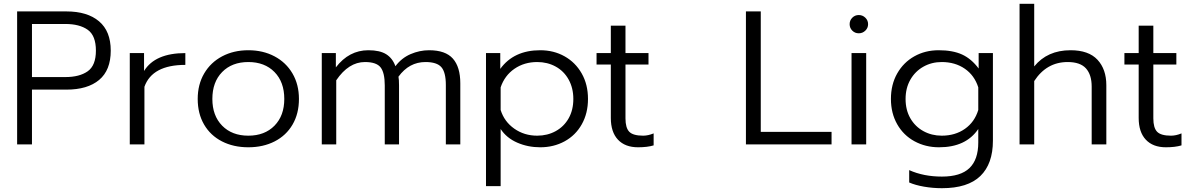

<svg xmlns="http://www.w3.org/2000/svg" viewBox="-20 -759 6264 1009"><path d="M70 -699H329Q439 -699 500.5 -647Q562 -595 562 -493Q562 -390 501 -339Q440 -288 329 -288H148V0H70ZM323 -354Q398 -354 441 -384.5Q484 -415 484 -493Q484 -572 441 -602.5Q398 -633 323 -633H148V-354Z M662 -480H737V-386Q795 -480 954 -480V-418Q780 -418 739 -303V0H662Z M1019 -239Q1019 -315 1053 -373Q1087 -431 1147.5 -463Q1208 -495 1285 -495Q1362 -495 1422.5 -463Q1483 -431 1517 -373Q1551 -315 1551 -239Q1551 -162 1517.5 -104.5Q1484 -47 1423.5 -16Q1363 15 1285 15Q1207 15 1146.5 -16Q1086 -47 1052.5 -104.5Q1019 -162 1019 -239ZM1474 -239Q1474 -328 1422.5 -380.5Q1371 -433 1285 -433Q1199 -433 1147.5 -380.5Q1096 -328 1096 -239Q1096 -151 1147.5 -98.5Q1199 -46 1285 -46Q1371 -46 1422.5 -98.5Q1474 -151 1474 -239Z M1671 -480H1745V-405Q1814 -495 1916 -495Q1976 -495 2009.5 -474Q2043 -453 2058 -411Q2090 -454 2137.5 -474.5Q2185 -495 2235 -495Q2321 -495 2360 -451Q2399 -407 2399 -321V0H2323V-312Q2323 -379 2299.5 -406Q2276 -433 2216 -433Q2130 -433 2074 -356Q2077 -342 2077 -310V0H2002V-310Q2002 -377 1980 -405Q1958 -433 1898 -433Q1812 -433 1747 -337V0H1671Z M2534 -480H2609V-397Q2680 -495 2819 -495Q2890 -495 2947 -463Q3004 -431 3037 -373Q3070 -315 3070 -239Q3070 -164 3037.5 -106Q3005 -48 2947.5 -16.5Q2890 15 2819 15Q2754 15 2698 -9.5Q2642 -34 2611 -81V219H2534ZM2993 -239Q2993 -296 2968.5 -340.5Q2944 -385 2900.5 -409Q2857 -433 2803 -433Q2735 -433 2683.5 -397.5Q2632 -362 2611 -300V-181Q2630 -120 2682.5 -83Q2735 -46 2803 -46Q2857 -46 2900.5 -70Q2944 -94 2968.5 -137.5Q2993 -181 2993 -239Z M3190 -139V-420H3115V-480H3190V-624H3267V-480H3388V-420H3267V-137Q3267 -87 3287 -66.5Q3307 -46 3360 -46Q3386 -46 3415 -58V5Q3382 15 3333 15Q3265 15 3227.5 -25Q3190 -65 3190 -139Z M3900 -699H3978V-66H4350V0H3900Z M4445 -632Q4445 -652 4459 -666Q4473 -680 4493 -680Q4513 -680 4527.5 -666Q4542 -652 4542 -632Q4542 -612 4527.5 -598Q4513 -584 4493 -584Q4473 -584 4459 -598Q4445 -612 4445 -632ZM4455 -480H4532V0H4455Z M4758 200V135Q4834 169 4930 169Q5028 169 5074.5 124.5Q5121 80 5121 -10V-81Q5056 15 4915 15Q4844 15 4786 -16.5Q4728 -48 4695 -106Q4662 -164 4662 -239Q4662 -315 4695 -373Q4728 -431 4785 -463Q4842 -495 4913 -495Q4987 -495 5036 -472.5Q5085 -450 5123 -399V-480H5198V-20Q5198 102 5132 166Q5066 230 4930 230Q4882 230 4836 222Q4790 214 4758 200ZM5121 -181V-300Q5101 -363 5050 -398Q4999 -433 4929 -433Q4876 -433 4832.5 -408.5Q4789 -384 4764 -340Q4739 -296 4739 -239Q4739 -181 4764 -137.5Q4789 -94 4832.5 -70Q4876 -46 4929 -46Q5000 -46 5051 -82Q5102 -118 5121 -181Z M5338 -739H5415V-410Q5484 -495 5606 -495Q5701 -495 5747.5 -445Q5794 -395 5794 -311V0H5717V-304Q5717 -366 5687 -399.5Q5657 -433 5591 -433Q5480 -433 5415 -333V0H5338Z M5964 -139V-420H5889V-480H5964V-624H6041V-480H6162V-420H6041V-137Q6041 -87 6061 -66.5Q6081 -46 6134 -46Q6160 -46 6189 -58V5Q6156 15 6107 15Q6039 15 6001.5 -25Q5964 -65 5964 -139Z"/></svg>

Font: Prompt Light
Style: Regular
Weight: 300
Designer: Katatrad Team
Foundry: CadsonDemak
Version: Version 1.001